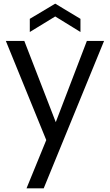

<svg xmlns="http://www.w3.org/2000/svg" viewBox="-20 -772 603 1050"><path d="M285 -104 113 -548H12L233 -6L125 258H219L549 -548H455ZM420 -669 282 -752 143 -669V-597L282 -682L420 -597Z"/></svg>

Font: Matrixport Regular
Style: Regular
Weight: 400
Designer: Ninad Kale (Devanagari), Jonny Pinhorn (Latin)
Foundry: Indian Type Foundry
Version: Version 3.200;PS 1.000;hotconv 16.6.54;makeotf.lib2.5.65590